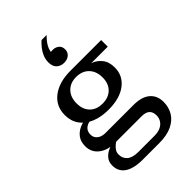

<svg xmlns="http://www.w3.org/2000/svg" viewBox="-277 -892 1189 1189"><g transform="rotate(-45 317.5 -297.5)"><path d="M244 186Q166 186 125 158.5Q84 131 84 78Q84 46 102.5 24.5Q121 3 149.5 -8.5Q178 -20 207 -21L210 -12Q200 -6 188.5 4Q177 14 168.5 27Q160 40 160 58Q160 92 184 112.5Q208 133 259 133H397Q433 133 455 121.5Q477 110 487.5 92Q498 74 498 53Q498 22 481 6.5Q464 -9 429 -9H194Q130 -9 90 -40.5Q50 -72 50 -125Q50 -164 68.5 -189.5Q87 -215 118.5 -229Q150 -243 189 -243L192 -216Q162 -214 143 -198Q124 -182 124 -153Q124 -126 144 -110Q164 -94 197 -94H443Q514 -94 551 -62.5Q588 -31 588 24Q588 70 566.5 106.5Q545 143 500.5 164.5Q456 186 387 186ZM313 -182Q249 -182 200 -202Q151 -222 124 -260Q97 -298 97 -350Q97 -429 157 -474.5Q217 -520 316 -520L440 -462Q475 -451 500 -420.5Q525 -390 525 -340Q525 -269 468.5 -225.5Q412 -182 313 -182ZM313 -235Q366 -235 397 -266Q428 -297 428 -350Q428 -404 397 -436Q366 -468 313 -468Q262 -468 231 -436Q200 -404 200 -350Q200 -297 230.5 -266Q261 -235 313 -235ZM440 -462 316 -520H585V-462ZM323 -582Q295 -582 275.5 -599.5Q256 -617 256 -653Q256 -680 266 -703.5Q276 -727 291.5 -746.5Q307 -766 324 -781H368Q344 -757 330 -734Q316 -711 313 -688Q345 -693 366 -679Q387 -665 387 -637Q387 -612 369.5 -597Q352 -582 323 -582Z"/></g></svg>

Font: Montagu Slab 24pt
Style: Regular
Weight: 400
Designer: Florian Karsten
Foundry: Florian Karsten
Version: Version 1.000